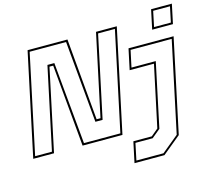

<svg xmlns="http://www.w3.org/2000/svg" viewBox="-140 -906 1401 1263"><g transform="rotate(-15 560.5 -275.0)"><path d="M4.5 -13.5H119L238 -572.5H285L337 -13.5H585L728 -686.5H613.5L495 -129.5H446L395.5 -686.5H147.5ZM-12 0 137 -700H408.5L458 -143.5H484.5L603 -700H744.5L595.5 0H324L273.5 -558H248L129.5 0ZM624 200 654 59H779.5L828 18.5L917 -399H751.5L781.5 -540H1088.5L953 97L828 200ZM640.5 186.5H825L940.5 91.5L1072 -526.5H792L767.5 -412.5H933L840.5 24L782 72.5H664.5ZM963.5 -618 991.5 -750H1133L1105 -618ZM980 -631.5H1094.5L1116.5 -736.5H1002Z"/></g></svg>

Font: Tourney Thin
Style: Italic
Weight: 100
Italic angle: -12°
Designer: Tyler Finck
Foundry: Etcetera Type Co
Version: Version 1.015